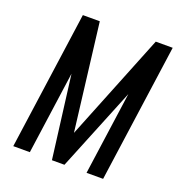

<svg xmlns="http://www.w3.org/2000/svg" viewBox="-134 -865 922 980"><g transform="rotate(20 327.0 -375.0)"><path d="M45 0 150 -750H242L318 -127.5H296L546 -750H638L533 0H443L512 -493L522.5 -491L323 0H255L192.5 -491L204 -493L135 0Z"/></g></svg>

Font: Mohave Light Medium
Style: Italic
Weight: 500
Italic angle: -8°
Version: Version 2.003